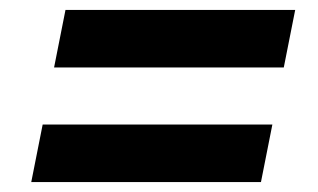

<svg xmlns="http://www.w3.org/2000/svg" viewBox="-20 -499 640 387"><path d="M552 -363H89L112 -479H575ZM506 -132H43L66 -248H529Z"/></svg>

Font: IBM Plex Sans
Style: Bold Italic
Weight: 700
Italic angle: -11.31°
Designer: Mike Abbink, Paul van der Laan, Pieter van Rosmalen
Foundry: Bold Monday
Version: Version 3.201